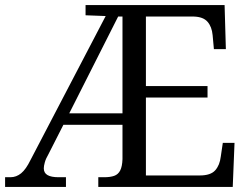

<svg xmlns="http://www.w3.org/2000/svg" viewBox="-21 -734 985 754"><path d="M-1 0V-38H20Q43 -38 62 -53.5Q81 -69 99 -106L394 -671L315 -674V-714H861L866 -541H819L814 -596Q811 -629 794 -648.5Q777 -668 740 -669H552V-396H794V-351H552V-45H764Q806 -45 824 -65Q842 -85 846 -119L854 -173H900L893 0H365V-38H388Q412 -38 427.5 -43.5Q443 -49 451 -64.5Q459 -80 460 -109V-244H228L169 -128Q159 -111 155 -96.5Q151 -82 151 -73Q151 -55 165.5 -46.5Q180 -38 209 -38H238V0ZM251 -289H460V-669H443Z"/></svg>

Font: Noto Serif Hentaigana EL
Style: Regular
Weight: 400
Designer: Kazuhiro Yamada
Foundry: nipponia
Version: Version 1.000